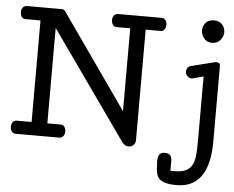

<svg xmlns="http://www.w3.org/2000/svg" viewBox="-67 -930 1530 1253"><g transform="rotate(5 698.5 -304.0)"><path d="M801.3 18.1Q785.6 18.1 774.7 10.5Q763.7 2.9 756.3 -7.8L259.3 -710.9V-85.9H345.2Q363.8 -85.9 372.1 -72.8Q380.4 -59.6 380.4 -41Q380.4 -24.9 370.8 -12.5Q361.3 0 344.2 0H60.1Q43 0 33.4 -12.5Q23.9 -24.9 23.9 -41Q23.9 -59.6 32.2 -72.8Q40.5 -85.9 59.1 -85.9H156.2V-751H59.1Q40.5 -751 32.2 -764.4Q23.9 -777.8 23.9 -795.9Q23.9 -812 33.4 -824.5Q43 -836.9 60.1 -836.9H286.1Q306.6 -836.9 314.9 -819.8L744.1 -208V-751H656.2Q637.7 -751 629.4 -764.4Q621.1 -777.8 621.1 -795.9Q621.1 -812 630.6 -824.5Q640.1 -836.9 657.2 -836.9H941.4Q958.5 -836.9 967.8 -824.5Q977.1 -812 977.1 -795.9Q977.1 -777.8 969 -764.4Q960.9 -751 942.4 -751H845.2V-25.9Q845.2 -7.3 832.3 5.4Q819.3 18.1 801.3 18.1ZM1130.4 242.2Q1062.5 242.2 1029.5 220Q996.6 197.8 996.6 128.4Q996.6 120.1 995.6 112.8Q994.6 105.5 994.6 99.1Q994.6 70.3 1003.9 54.7Q1013.2 39.1 1042.5 39.1Q1086.4 39.1 1086.4 87.9V152.8H1112.3Q1162.1 152.8 1189.9 137.9Q1217.8 123 1230.2 95.5Q1242.7 67.9 1245.6 29.5Q1248.5 -8.8 1248.5 -56.2V-480L1178.2 -460.9Q1175.3 -460 1171.4 -460Q1156.7 -460 1144 -471.9Q1131.3 -483.9 1131.3 -499Q1131.3 -532.7 1159.2 -540L1315.4 -579.1Q1319.3 -580.1 1323.2 -580.1Q1334.5 -580.1 1341.6 -574.7Q1348.6 -569.3 1348.6 -558.1V-56.2Q1348.6 0 1338.9 53.2Q1329.1 106.4 1305.2 149.2Q1281.2 191.9 1238.8 217Q1196.3 242.2 1130.4 242.2ZM1285.2 -703.1Q1249.5 -703.1 1230.7 -727.1Q1211.9 -751 1211.9 -779.3Q1211.9 -806.2 1230 -828.1Q1248 -850.1 1286.1 -850.1Q1319.8 -850.1 1338.9 -828.4Q1357.9 -806.6 1357.9 -779.3Q1357.9 -751 1337.9 -727.1Q1317.9 -703.1 1285.2 -703.1Z"/></g></svg>

Font: Cutive
Style: Regular
Weight: 400
Version: Version 1.100; ttfautohint (v1.8.4.7-5d5b)